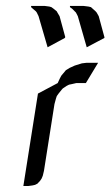

<svg xmlns="http://www.w3.org/2000/svg" viewBox="-20 -622 369 642"><path d="M58.1 0 106.9 -309.1 172.9 -344.2 180.2 -359.9 185.1 -369.1 195.8 -381.8 200.2 -387.2 212.9 -395 230 -402.8 253.9 -410.2 270 -412.1H308.1L267.1 -344.2H234.9L220.2 -340.8L210.9 -338.9L203.1 -335L189.9 -326.2L186 -321.8L175.8 -309.1L169.9 -300.8L167 -292L162.1 -273.9L127 -50.8L123 -34.2L119.1 -24.9L113.8 -17.1L105 -7.8L97.2 -3.9L88.9 -2L74.2 0ZM84 -598.1V-602.1H129.9L145 -600.1L151.9 -598.1L159.2 -592.8L169.9 -584L171.9 -580.1L179.2 -567.9L198.2 -498L196.8 -495.1L139.2 -463.9L108.9 -567.9L103 -580.1L100.1 -584L89.8 -592.8ZM213.9 -598.1V-602.1H259.8L275.9 -600.1L284.2 -598.1L290 -592.8L299.8 -584L303.2 -580.1L310.1 -567.9L329.1 -498V-495.1L270 -463.9L240.2 -567.9L233.9 -580.1L230 -584L221.2 -592.8Z"/></svg>

Font: Petahja
Style: Italic
Weight: 400
Designer: T. Christopher White
Version: Version 1.1